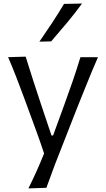

<svg xmlns="http://www.w3.org/2000/svg" viewBox="-20 -838 587 1063"><path d="M137.2 205.1Q161.6 156.7 183.1 108.4Q204.6 60.1 224.1 11.7Q207 -40.5 187.7 -93.8Q168.5 -147 149.9 -197.3L115.2 -291.5Q94.2 -348.1 71.8 -406.7Q49.3 -465.3 24.9 -521.5L122.1 -524.4Q143.1 -456.5 164.1 -391.4Q185.1 -326.2 208 -257.8L265.1 -87.9H273.9L335.9 -257.8Q360.4 -324.7 382.8 -389.9Q405.3 -455.1 425.3 -521.5H522.5Q503.9 -479 487.5 -439.7Q471.2 -400.4 452.4 -353.5Q433.6 -306.6 407.2 -241.2L349.6 -94.2Q309.6 5.9 283.2 75.4Q256.8 145 236.8 201.7ZM198.2 -607.4Q234.4 -659.7 268.8 -711.9Q303.2 -764.2 334.5 -816.4L434.1 -818.4Q395 -764.6 351.6 -712.6Q308.1 -660.6 263.2 -608.9Z"/></svg>

Font: Pinar DS2-Regular
Style: Regular
Weight: 400
Designer: Amin Abedi
Version: Version 2.000